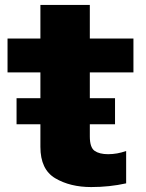

<svg xmlns="http://www.w3.org/2000/svg" viewBox="-20 -749 590 777"><path d="M47 -246H445.5V-351.5H47ZM349 8Q423 8 490.5 -7V-138Q454.5 -125 417.5 -125Q382.5 -125 363 -138.5Q343.5 -152 343.5 -197V-456H520V-593H343.5V-729H143.5V-593H10.5V-456H143.5V-154.5Q143.5 -63 203.8 -27.5Q264 8 349 8Z"/></svg>

Font: Anybody Thin ExtraBold
Style: Regular
Weight: 800
Version: Version 1.113;gftools[0.9.25]